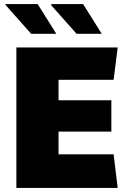

<svg xmlns="http://www.w3.org/2000/svg" viewBox="-20 -918 640 938"><path d="M60 0V-686H555L535 -528H266V-428H524V-275H266V-164H535L555 0ZM354 -753 228 -895 235 -898H386L477 -753ZM132 -753 6 -895 8 -898H164L255 -753Z"/></svg>

Font: Chivo Mono Medium Black
Style: Regular
Weight: 900
Monospace: yes
Version: Version 1.008